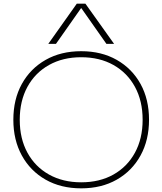

<svg xmlns="http://www.w3.org/2000/svg" viewBox="-20 -1020 888 1050"><path d="M424 10Q313 10 229.5 -37.5Q146 -85 99.5 -169.5Q53 -254 53 -365Q53 -477 99.5 -561Q146 -645 229.5 -692.5Q313 -740 424 -740Q535 -740 618.5 -692.5Q702 -645 748.5 -561Q795 -477 795 -365Q795 -254 748.5 -169.5Q702 -85 618.5 -37.5Q535 10 424 10ZM424 -23Q525 -23 600.5 -65.5Q676 -108 718 -185Q760 -262 760 -365Q760 -468 718 -545Q676 -622 600.5 -664.5Q525 -707 424 -707Q324 -707 248 -664.5Q172 -622 130 -545Q88 -468 88 -365Q88 -262 130 -185Q172 -108 248 -65.5Q324 -23 424 -23ZM244 -780 400 -1000H447L604 -780H562L425 -975H423L286 -780Z"/></svg>

Font: M PLUS 2 ExtraLight
Style: Regular
Weight: 250
Designer: Coji Morishita
Foundry: UNDERFOREST DESIGN
Version: Version 1.001